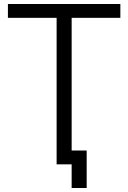

<svg xmlns="http://www.w3.org/2000/svg" viewBox="-20 -820 640 958"><path d="M337.5 118V0H305.5V-69H412.5V118ZM262.5 0V-800H337.5V0ZM19.5 -731V-800H580.5V-731Z"/></svg>

Font: Victor Mono Thin
Style: Regular
Weight: 100
Monospace: yes
Designer: Rune Bjørnerås
Version: Version 1.561;gftools[0.9.30]